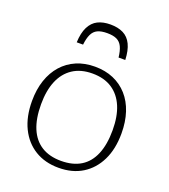

<svg xmlns="http://www.w3.org/2000/svg" viewBox="-143 -883 876 996"><g transform="rotate(20 295.0 -384.5)"><path d="M542 -268Q542 -182 511.5 -119.5Q481 -57 426 -23Q371 11 295 11Q220 11 164.5 -23Q109 -57 78.5 -119.5Q48 -182 48 -268Q48 -332 65.5 -383.5Q83 -435 115.5 -471.5Q148 -508 193.5 -527.5Q239 -547 295 -547Q352 -547 397.5 -527.5Q443 -508 475.5 -471.5Q508 -435 525 -383.5Q542 -332 542 -268ZM98 -268Q98 -189 120.5 -135.5Q143 -82 187 -54.5Q231 -27 295 -27Q360 -27 404 -54Q448 -81 470.5 -135Q493 -189 493 -268Q493 -344 470.5 -397.5Q448 -451 404 -480Q360 -509 295 -509Q231 -509 187 -480Q143 -451 120.5 -397.5Q98 -344 98 -268ZM296 -780Q255 -780 226 -765.5Q197 -751 180.5 -718Q164 -685 162 -633H197Q201 -669 211.5 -691Q222 -713 242 -722.5Q262 -732 295 -732Q328 -732 348 -722.5Q368 -713 378.5 -691Q389 -669 393 -633H430Q428 -685 412 -718Q396 -751 366.5 -765.5Q337 -780 296 -780Z"/></g></svg>

Font: Roboto Serif Thin
Style: Regular
Weight: 250
Designer: Greg Gazdowicz
Foundry: Commercial Type
Version: Version 1.004